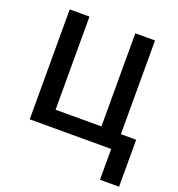

<svg xmlns="http://www.w3.org/2000/svg" viewBox="-159 -843 1084 1172"><g transform="rotate(20 383.0 -257.0)"><path d="M647 -105V-713.9H519V-108.9H221.2V-713.9H92.8V0H622.1V200.2H746.1V-105Z"/></g></svg>

Font: Noto Reveo Sans
Style: Regular
Weight: 600
Designer: Monotype Design Team
Foundry: Monotype Imaging Inc.
Version: Version 2.007